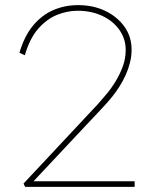

<svg xmlns="http://www.w3.org/2000/svg" viewBox="-20 -730 588 750"><path d="M78 0 72 -13 362 -323Q377 -340 396 -362.5Q415 -385 432 -413Q449 -441 460 -471.5Q471 -502 471 -535Q471 -578 446.5 -613Q422 -648 379.5 -668Q337 -688 283 -688Q243 -688 203 -672Q163 -656 129.5 -618Q96 -580 77 -514L56 -524Q75 -589 109 -630Q143 -671 188 -690.5Q233 -710 285 -710Q344 -710 391 -687.5Q438 -665 466 -626Q494 -587 494 -536Q494 -510 487.5 -484.5Q481 -459 470.5 -436Q460 -413 446 -391Q432 -369 416.5 -350Q401 -331 385 -314L94 -4V-22H506V0Z"/></svg>

Font: Lexend Deca Thin
Style: Regular
Weight: 250
Designer: Bonnie Shaver-Troup, Thomas Jockin
Foundry: Lexend
Version: Version 1.007